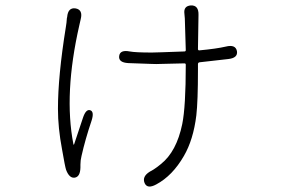

<svg xmlns="http://www.w3.org/2000/svg" viewBox="-20 -610 1040 709"><path d="M557 71Q524 89 514 66Q504 42 533 24L547 16Q561 7 574 -4Q632 -50 653 -152Q666 -216 666 -371Q666 -376 661 -376L576 -374Q557 -373 538 -374L454 -377Q417 -379 420 -403Q423 -427 459 -420Q480 -416 541 -416Q559 -416 577 -417L661 -420Q666 -420 666 -425L663 -525Q663 -542 661 -559Q657 -588 685 -590Q714 -591 713 -555L711 -429Q711 -424 716 -424Q780 -430 814 -438Q850 -447 855 -421Q859 -396 823 -392L717 -380Q711 -379 711 -373V-351Q711 -237 705 -184Q694 -94 659 -34Q617 39 557 71ZM256 46Q236 49 224 17Q220 5 209 -59Q194 -138 194 -208Q194 -329 223 -509Q226 -526 227 -543L228 -547Q231 -583 259 -579Q287 -574 278 -539Q277 -534 273 -517Q215 -263 251 -78Q252 -73 254 -78L286 -174Q297 -208 313 -203Q329 -198 318 -164Q295 -96 281 -34Q277 -18 277 -2V9Q276 43 256 46Z"/></svg>

Font: Resource Han Rounded KR Light
Style: Regular
Weight: 300
Designer: Cyano Hao (round all glyphs); Ryoko NISHIZUKA 西塚涼子 (kana, bopomofo & ideographs); Paul D. Hunt (Latin, Greek & Cyrillic)
Foundry: Cyano Hao
Version: 0.990